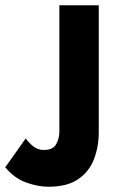

<svg xmlns="http://www.w3.org/2000/svg" viewBox="-140 -461 456 731"><path d="M44 250Q5 250 -40 234Q-85 218 -120 176L-42 66Q-31 82 -13.5 96Q4 110 27 110Q61 110 73.5 88.5Q86 67 86 39V-441H236V43Q236 97 218 144.5Q200 192 158 221Q116 250 44 250Z"/></svg>

Font: Teachers
Style: Regular
Weight: 400
Designer: Alfredo Marco Pradil, Chank Diesel
Version: Version 1.001